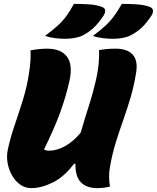

<svg xmlns="http://www.w3.org/2000/svg" viewBox="-20 -960 809 990"><path d="M361 -940Q402 -940 440 -937.5Q478 -935 506 -924Q521 -919 522 -906.5Q523 -894 515 -881Q488 -840 462 -816Q436 -792 402 -775Q386 -768 363.5 -764Q341 -760 316 -760Q291 -760 262.5 -763.5Q234 -767 212 -775Q250 -803 276 -826.5Q302 -850 322 -877Q342 -904 361 -940ZM608 -940Q649 -940 686.5 -937.5Q724 -935 753 -924Q767 -919 768.5 -906.5Q770 -894 762 -881Q735 -840 709 -816Q683 -792 648 -775Q633 -768 610.5 -764Q588 -760 562 -760Q537 -760 508.5 -763.5Q480 -767 459 -775Q497 -803 522.5 -826.5Q548 -850 568 -877Q588 -904 608 -940ZM141 10Q110 10 85 -7.5Q60 -25 43 -54Q26 -83 19.5 -118Q13 -153 20 -187Q33 -249 55.5 -314.5Q78 -380 99 -448Q120 -516 130 -585Q141 -660 137 -700Q155 -704 178 -706.5Q201 -709 223 -709Q294 -709 325 -668Q356 -627 339 -547Q320 -460 288 -374Q256 -288 207 -190Q215 -183 233 -183Q273 -183 315.5 -206.5Q358 -230 396 -276Q415 -342 437.5 -412Q460 -482 476.5 -555Q493 -628 491 -702Q509 -705 529 -707Q549 -709 577 -709Q636 -709 664 -678.5Q692 -648 682 -586Q671 -517 653.5 -458Q636 -399 616 -342.5Q596 -286 577.5 -227Q559 -168 547 -99Q542 -74 542.5 -47Q543 -20 547 2Q532 6 514.5 8Q497 10 482 10Q427 10 397.5 -19.5Q368 -49 369 -115L362 -116Q311 -48 252 -19Q193 10 141 10Z"/></svg>

Font: Recursive Sn Csl St Blk
Style: Italic
Weight: 900
Italic angle: -15°
Version: Version 1.079;hotconv 1.0.112;makeotfexe 2.5.65598; ttfautoh